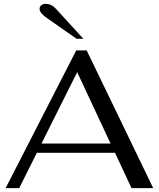

<svg xmlns="http://www.w3.org/2000/svg" viewBox="-20 -970 819 990"><path d="M573 -182H170L79 0H9L373 -710H427L770 0H658ZM550 -230 378 -598 194 -230ZM222 -877Q184 -903 184 -924Q184 -935 192.5 -942.5Q201 -950 216 -950Q246 -950 269 -924L410 -770H375Z"/></svg>

Font: Fahkwang
Style: Regular
Weight: 400
Version: Version 1.000; ttfautohint (v1.6)